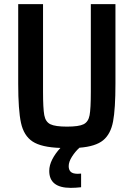

<svg xmlns="http://www.w3.org/2000/svg" viewBox="-20 -708 647 928"><path d="M538 -688V-304Q538 -182 526.5 -121Q515 -60 478.5 -30Q442 0 364 6Q344 24 328 49Q312 74 312 95Q312 113 322 122.5Q332 132 356 132Q367 132 372 131V197Q345 200 322 200Q218 200 218 118Q218 91 232.5 62.5Q247 34 272 7Q180 4 137.5 -24Q95 -52 81.5 -114Q68 -176 68 -304V-688H188V-265Q188 -184 194 -151.5Q200 -119 223.5 -107.5Q247 -96 304 -96Q361 -96 384 -107.5Q407 -119 413 -151Q419 -183 419 -265V-688Z"/></svg>

Font: Saira Semi Condensed Medium
Style: Regular
Weight: 500
Width: 4
Designer: Hector Gatti with collaboration of the Omnibus-Type team
Foundry: Omnibus-Type
Version: Version 1.001; ttfautohint (v1.8)